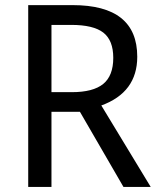

<svg xmlns="http://www.w3.org/2000/svg" viewBox="-20 -734 640 754"><path d="M182.1 -294.9V0H90.8V-713.9H265.1Q519 -713.9 519 -511.2Q519 -371.1 377.9 -319.8L571.8 0H464.8L293.9 -294.9ZM182.1 -372.1H262.2Q345.7 -372.1 385.3 -404.3Q424.8 -436.5 424.8 -506.8Q424.8 -575.7 385.7 -606Q346.7 -636.2 259.8 -636.2H182.1Z"/></svg>

Font: Noto Mono
Style: Regular
Weight: 400
Designer: Monotype Design Team
Foundry: Monotype Imaging Inc.
Version: Version 1.00